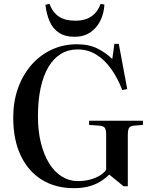

<svg xmlns="http://www.w3.org/2000/svg" viewBox="-20 -968 790 1002"><path d="M365 14Q270 14 199 -29.5Q128 -73 88.5 -155.5Q49 -238 49 -355Q49 -437 73.5 -506.5Q98 -576 143 -628Q188 -680 249 -708.5Q310 -737 382 -737Q446 -737 491 -713.5Q536 -690 566 -660L577 -739H600L644 -503L618 -498Q594 -561 560 -608.5Q526 -656 482.5 -683Q439 -710 384 -710Q336 -710 297.5 -686.5Q259 -663 232.5 -618Q206 -573 192 -508.5Q178 -444 178 -361Q178 -284 193.5 -222Q209 -160 236.5 -115.5Q264 -71 302.5 -47Q341 -23 386 -23Q417 -23 444.5 -29.5Q472 -36 495 -48.5Q518 -61 534 -81V-264Q534 -290 527.5 -300Q521 -310 501 -312L445 -316V-338H726V-316L677 -312Q659 -310 653 -299.5Q647 -289 647 -261V4H625L550 -57Q528 -35 501 -19Q474 -3 441 5.5Q408 14 365 14ZM368 -776Q320 -776 288 -797Q256 -818 239.5 -855.5Q223 -893 217 -943L238 -948Q256 -902 288 -881Q320 -860 373 -860Q426 -860 458.5 -883.5Q491 -907 505 -948L525 -944Q522 -896 503 -858.5Q484 -821 450.5 -798.5Q417 -776 368 -776Z"/></svg>

Font: Literata 60pt Medium
Style: Regular
Weight: 500
Designer: Latin by Veronika Burian and Jose Scaglione. Greek by Irene Vlachou. Cyrillic by Vera Evstafieva.
Foundry: TypeTogether
Version: Version 3.103;gftools[0.9.29]